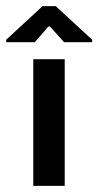

<svg xmlns="http://www.w3.org/2000/svg" viewBox="-60 -603 319 623"><path d="M48 0V-411H150V0ZM-40 -466V-474L78 -583H121L239 -474V-466H148L102 -517H97L53 -466Z"/></svg>

Font: Darker Grotesque
Style: Bold
Weight: 700
Designer: Gabriel Lam
Foundry: TypeRant
Version: Version 1.000;gftools[0.9.28]